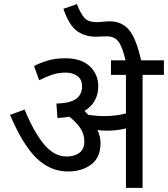

<svg xmlns="http://www.w3.org/2000/svg" viewBox="-20 -916 819 936"><path d="M675 0V-551H779V-622H668Q643 -732 607.5 -772Q572 -812 516 -812Q498 -812 482 -810Q466 -808 452 -808Q409 -808 390.5 -830Q372 -852 355 -896L289 -873Q318 -790 357 -763.5Q396 -737 448 -737Q461 -737 473.5 -738Q486 -739 500 -739Q537 -739 556.5 -714.5Q576 -690 592 -622H521V-551H594V-363Q545 -350 486 -350Q451 -350 411 -356Q402 -366 392 -375Q459 -417 459 -495Q459 -554 417.5 -593Q376 -632 298 -632Q248 -632 210 -620Q172 -608 146 -594L171 -525Q205 -542 234.5 -552Q264 -562 302 -562Q333 -562 356.5 -546Q380 -530 380 -494Q380 -456 351.5 -434.5Q323 -413 255 -411L260 -341Q291 -342 318 -347Q350 -322 370.5 -293Q391 -264 391 -227Q391 -188 366.5 -170.5Q342 -153 305 -153Q243 -153 193 -214.5Q143 -276 100 -382L29 -356Q92 -208 159 -144Q226 -80 312 -80Q379 -80 424.5 -114Q470 -148 470 -218Q470 -252 455 -282Q481 -279 498 -279Q553 -279 594 -290V0Z"/></svg>

Font: Noto Sans Devanagari
Style: Regular
Weight: 400
Designer: Jelle Bosma - Monotype Design Team
Foundry: Monotype Imaging Inc.
Version: Version 1.901